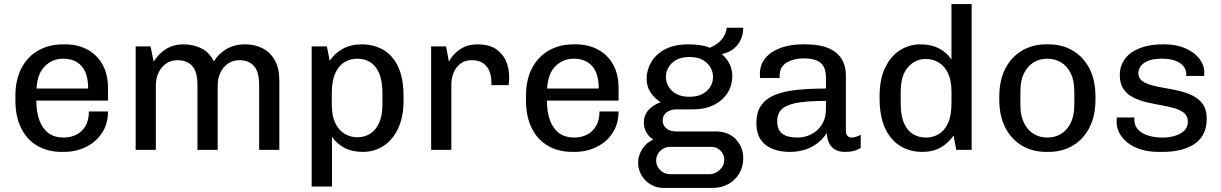

<svg xmlns="http://www.w3.org/2000/svg" viewBox="-20 -740 6028 948"><path d="M285 10Q217 10 165.2 -19.6Q113.5 -49.2 84.8 -106.5Q56 -163.8 56 -245V-266Q56 -347.5 86.5 -404.6Q117 -461.8 170 -491.4Q223 -521 291 -521H301.8Q364 -521 411.9 -495.1Q459.8 -469.2 486.5 -420.9Q513.2 -372.5 513.2 -306.5V-243.2H159.5Q159.5 -186 175 -144.9Q190.5 -103.8 220.2 -82.2Q250 -60.8 293.2 -60.8Q328.8 -60.8 357 -75Q385.2 -89.2 402.1 -118Q419 -146.8 419 -189.8H513.2Q513.2 -129 484 -84.1Q454.8 -39.2 405.2 -14.6Q355.8 10 293.8 10ZM160.5 -302.8H415.2Q415.2 -378 382.5 -414.1Q349.8 -450.2 292.2 -450.2Q238.8 -450.2 201.5 -413.2Q164.2 -376.2 160.5 -302.8Z M649.8 0V-511H723.5L738.5 -435.8Q763.8 -476 800.6 -498.5Q837.5 -521 885.5 -521Q935.5 -521 974.8 -501Q1014 -481 1036 -437Q1058.2 -474 1097.5 -497.5Q1136.8 -521 1190.8 -521Q1239.5 -521 1277.6 -500.9Q1315.8 -480.8 1337.5 -441.4Q1359.2 -402 1359.2 -343.2V0H1259.5V-320.8Q1259.5 -385 1234.2 -413.9Q1209 -442.8 1161.5 -442.8Q1130.5 -442.8 1106.4 -426.6Q1082.2 -410.5 1068.5 -381.9Q1054.8 -353.2 1054.8 -317V0H955V-320.8Q955 -385 929.4 -413.9Q903.8 -442.8 856.2 -442.8Q825.2 -442.8 801.1 -426.6Q777 -410.5 763.2 -381.9Q749.5 -353.2 749.5 -317V0Z M1518.8 181V-511H1594L1608 -440Q1633.2 -478 1673.2 -499.5Q1713.2 -521 1766.2 -521Q1823.8 -521 1870.4 -495.2Q1917 -469.5 1944.8 -412.5Q1972.5 -355.5 1972.5 -262.8V-244.2Q1972.5 -161.8 1945.4 -104.8Q1918.2 -47.8 1872.6 -18.9Q1827 10 1771.8 10Q1717.8 10 1679.1 -10.9Q1640.5 -31.8 1619.2 -65V181ZM1745 -62.2Q1780 -62.2 1808 -80Q1836 -97.8 1852.1 -133.6Q1868.2 -169.5 1868.2 -223.2V-278.5Q1868.2 -340.5 1852.1 -378.1Q1836 -415.8 1808 -433Q1780 -450.2 1745 -450.2Q1711 -450.2 1682.1 -433.6Q1653.2 -417 1635.8 -379.9Q1618.2 -342.8 1618.2 -279.5V-223.2Q1618.2 -168.5 1635.2 -132.8Q1652.2 -97 1681.2 -79.6Q1710.2 -62.2 1745 -62.2Z M2108.8 0V-511H2182.5L2196.5 -435.8Q2198 -438 2205.8 -451Q2213.5 -464 2230.4 -480.2Q2247.2 -496.5 2273.8 -508.8Q2300.2 -521 2338.5 -521Q2392.2 -521 2426.4 -499.4Q2460.5 -477.8 2477.4 -440.8Q2494.2 -403.8 2494.2 -357.2Q2494.2 -346.5 2493.2 -336.1Q2492.2 -325.8 2491.5 -319.8H2406.2V-338.8Q2406.2 -361.2 2397.6 -385.4Q2389 -409.5 2368 -426.1Q2347 -442.8 2309 -442.8Q2281 -442.8 2261.6 -431Q2242.2 -419.2 2230.4 -401.2Q2218.5 -383.2 2213.5 -363Q2208.5 -342.8 2208.5 -325.5V0Z M2806 10Q2738 10 2686.2 -19.6Q2634.5 -49.2 2605.8 -106.5Q2577 -163.8 2577 -245V-266Q2577 -347.5 2607.5 -404.6Q2638 -461.8 2691 -491.4Q2744 -521 2812 -521H2822.8Q2885 -521 2932.9 -495.1Q2980.8 -469.2 3007.5 -420.9Q3034.2 -372.5 3034.2 -306.5V-243.2H2680.5Q2680.5 -186 2696 -144.9Q2711.5 -103.8 2741.2 -82.2Q2771 -60.8 2814.2 -60.8Q2849.8 -60.8 2878 -75Q2906.2 -89.2 2923.1 -118Q2940 -146.8 2940 -189.8H3034.2Q3034.2 -129 3005 -84.1Q2975.8 -39.2 2926.2 -14.6Q2876.8 10 2814.8 10ZM2681.5 -302.8H2936.2Q2936.2 -378 2903.5 -414.1Q2870.8 -450.2 2813.2 -450.2Q2759.8 -450.2 2722.5 -413.2Q2685.2 -376.2 2681.5 -302.8Z M3256.8 188Q3221.5 188 3193 171.1Q3164.5 154.2 3147.6 125.9Q3130.8 97.5 3130.8 64Q3130.8 28 3150.8 -3.8Q3170.8 -35.5 3205.5 -51Q3183.5 -65 3171.2 -87.1Q3159 -109.2 3159 -134.2Q3159 -171 3181.8 -196.5Q3204.5 -222 3241.5 -235.2Q3210.5 -256 3191.6 -284.4Q3172.8 -312.8 3172.8 -352Q3172.8 -394.8 3195.4 -433.5Q3218 -472.2 3263.8 -496.6Q3309.5 -521 3379 -521Q3410.8 -521 3437.5 -517Q3464.2 -513 3484.8 -504.2Q3523 -520.2 3544.1 -546Q3565.2 -571.8 3568 -603H3649.8Q3649.8 -571.2 3637.4 -544.1Q3625 -517 3601.9 -498.8Q3578.8 -480.5 3547 -474L3546 -470.8Q3569 -451 3582.4 -424Q3595.8 -397 3595.8 -363.5Q3595.8 -319.5 3573 -282.4Q3550.2 -245.2 3506.5 -222.6Q3462.8 -200 3399.2 -200H3321Q3290 -200 3271 -185.1Q3252 -170.2 3252 -145Q3252 -120.8 3270.2 -105.9Q3288.5 -91 3321 -91H3513.8Q3576.5 -91 3613.1 -52.4Q3649.8 -13.8 3649.8 42.2Q3649.8 82.5 3630.5 115.8Q3611.2 149 3576.6 168.5Q3542 188 3496.2 188ZM3289.2 120.2H3480.5Q3511.2 120.2 3533.6 99.2Q3556 78.2 3556 48Q3556 22.8 3537.6 3.9Q3519.2 -15 3492.5 -15H3289.2Q3260 -15 3239.9 5Q3219.8 25 3219.8 52.8Q3219.8 80 3239.9 100.1Q3260 120.2 3289.2 120.2ZM3384.2 -262.2Q3439.2 -262.2 3469.9 -291Q3500.5 -319.8 3500.5 -360Q3500.5 -400.2 3469.9 -429.4Q3439.2 -458.5 3384.2 -458.5Q3329.2 -458.5 3298.6 -429.4Q3268 -400.2 3268 -360Q3268 -319.8 3298.6 -291Q3329.2 -262.2 3384.2 -262.2Z M3878 10Q3837 10 3799.6 -2.9Q3762.2 -15.8 3738.5 -47.1Q3714.8 -78.5 3714.8 -132.5Q3714.8 -187.8 3739.5 -221.5Q3764.2 -255.2 3809.8 -272.9Q3855.2 -290.5 3918.4 -296.6Q3981.5 -302.8 4058.2 -302.8V-354.8Q4058.2 -408.5 4031.4 -430.1Q4004.5 -451.8 3947.8 -451.8Q3900.2 -451.8 3864.9 -431.5Q3829.5 -411.2 3829.5 -366.5V-355H3733.2Q3732.2 -359.5 3732.1 -365.2Q3732 -371 3732 -376.5Q3732 -420.8 3759.2 -453.4Q3786.5 -486 3834.4 -503.5Q3882.2 -521 3943.2 -521H3957Q4057.5 -521 4107 -481Q4156.5 -441 4156.5 -366.2V-95.2Q4156.5 -76.5 4164.9 -68.6Q4173.2 -60.8 4184.2 -60.8Q4194.5 -60.8 4207 -64.9Q4219.5 -69 4229.8 -74.5V-10.5Q4216.8 -0.8 4197.6 4.6Q4178.5 10 4153 10Q4121 10 4101.4 -2.4Q4081.8 -14.8 4072.6 -35.8Q4063.5 -56.8 4062 -83Q4032.5 -37.8 3986.2 -13.9Q3940 10 3878 10ZM3918 -60.8Q3952.8 -60.8 3984.6 -76.4Q4016.5 -92 4037.4 -123.8Q4058.2 -155.5 4058.2 -204V-241.8Q3983.2 -241.8 3929.1 -234.5Q3875 -227.2 3846.2 -206.1Q3817.5 -185 3817.5 -141Q3817.5 -98.8 3842.5 -79.8Q3867.5 -60.8 3918 -60.8Z M4532.8 10Q4475.2 10 4427.8 -17.5Q4380.2 -45 4351.6 -103.8Q4323 -162.5 4323 -255.2V-266.2Q4323 -349.5 4350.5 -406.2Q4378 -463 4423.6 -492Q4469.2 -521 4524.5 -521Q4578.5 -521 4617.5 -500.2Q4656.5 -479.5 4677.8 -446V-720H4777.5V0H4701.5L4688.2 -71Q4662.5 -33 4624.1 -11.5Q4585.8 10 4532.8 10ZM4551.2 -60.8Q4586 -60.8 4614.5 -77.4Q4643 -94 4660.5 -131.6Q4678 -169.2 4678 -231.5V-287.8Q4678 -342.5 4661 -378.2Q4644 -414 4615.1 -431.4Q4586.2 -448.8 4551.2 -448.8Q4499 -448.8 4463.1 -408.1Q4427.2 -367.5 4427.2 -286V-230.8Q4427.2 -168.8 4443.8 -131.5Q4460.2 -94.2 4488.4 -77.5Q4516.5 -60.8 4551.2 -60.8Z M5145 10Q5078.5 10 5026 -20.9Q4973.5 -51.8 4943.8 -109.6Q4914 -167.5 4914 -247.2V-263.8Q4914 -344.5 4944 -402Q4974 -459.5 5026.4 -490.2Q5078.8 -521 5145 -521H5157.8Q5225 -521 5277.1 -490.1Q5329.2 -459.2 5359 -401.8Q5388.8 -344.2 5388.8 -263.8V-247.2Q5388.8 -167.5 5358.8 -109.5Q5328.8 -51.5 5276.5 -20.8Q5224.2 10 5157.8 10ZM5151 -60.8Q5188.8 -60.8 5218.8 -78.8Q5248.8 -96.8 5266.6 -133Q5284.5 -169.2 5284.5 -221.8V-289.2Q5284.5 -342.8 5266.6 -378.5Q5248.8 -414.2 5218.8 -432.2Q5188.8 -450.2 5151 -450.2Q5114 -450.2 5084 -432.2Q5054 -414.2 5036.1 -378.5Q5018.2 -342.8 5018.2 -289.2V-221.8Q5018.2 -169.2 5036.1 -133Q5054 -96.8 5084 -78.8Q5114 -60.8 5151 -60.8Z M5702 10Q5649 10 5610 -3Q5571 -16 5545 -37.4Q5519 -58.8 5506.1 -85.1Q5493.2 -111.5 5493.2 -138Q5493.2 -144.2 5493.2 -148.4Q5493.2 -152.5 5494.2 -160H5581.8Q5580.8 -156.8 5580.8 -154.1Q5580.8 -151.5 5580.8 -149Q5580.8 -119.5 5599.4 -100Q5618 -80.5 5649.4 -70.6Q5680.8 -60.8 5720.5 -60.8Q5754.8 -60.8 5783.1 -70Q5811.5 -79.2 5828.4 -96.5Q5845.2 -113.8 5845.2 -138.2Q5845.2 -166.2 5827.1 -181.6Q5809 -197 5779.1 -205.6Q5749.2 -214.2 5713.4 -220.5Q5677.5 -226.8 5641.2 -235.2Q5605 -243.8 5575.1 -258.9Q5545.2 -274 5527.1 -300.5Q5509 -327 5509 -370.5Q5509 -404.8 5523.9 -432.9Q5538.8 -461 5566.6 -480.4Q5594.5 -499.8 5633 -510.4Q5671.5 -521 5718 -521H5731Q5775 -521 5811.1 -509.5Q5847.2 -498 5872.9 -478.5Q5898.5 -459 5912.4 -434.2Q5926.2 -409.5 5926.2 -383Q5926.2 -378.2 5925.8 -372.5Q5925.2 -366.8 5925.2 -365.2H5837V-376Q5837 -385.8 5832.2 -398.1Q5827.5 -410.5 5814.4 -422.4Q5801.2 -434.2 5777.8 -442.2Q5754.2 -450.2 5716.8 -450.2Q5682 -450.2 5659.1 -443.1Q5636.2 -436 5623.4 -425Q5610.5 -414 5605.5 -401.9Q5600.5 -389.8 5600.5 -380Q5600.5 -355.5 5618.6 -341.4Q5636.8 -327.2 5667 -319.1Q5697.2 -311 5733.5 -305Q5769.8 -299 5805.6 -290.4Q5841.5 -281.8 5871.8 -266.1Q5902 -250.5 5920.1 -223.9Q5938.2 -197.2 5938.2 -154.2Q5938.2 -109 5921.2 -77.2Q5904.2 -45.5 5874 -26.6Q5843.8 -7.8 5804.9 1.1Q5766 10 5722 10Z"/></svg>

Font: Chivo Medium
Style: Regular
Weight: 500
Designer: Hector Gatti
Foundry: Omnibus-Type
Version: Version 2.002